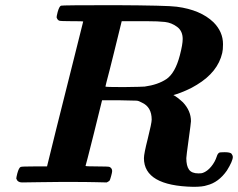

<svg xmlns="http://www.w3.org/2000/svg" viewBox="-20 -706 921 743"><path d="M162 -62Q163 -68 198 -208Q233 -348 267.5 -485Q302 -622 302 -623Q302 -624 258 -624Q214 -624 209 -626Q202 -629 199 -639Q199 -643 203 -659Q209 -681 216 -684Q220 -686 422 -686Q629 -685 664 -680Q756 -668 806 -620Q843 -583 843 -535Q843 -513 840 -501Q823 -427 742 -378Q723 -366 700 -356Q677 -346 664 -342L651 -338Q664 -332 688 -310Q719 -277 719 -237Q719 -231 710 -166Q701 -101 701 -94Q701 -64 711.5 -49.5Q722 -35 748 -35Q761 -35 765 -37Q782 -43 797 -61Q812 -79 819 -101Q822 -111 828 -115Q831 -117 849 -117Q871 -117 876 -111Q881 -104 881 -99Q881 -83 858 -46Q826 0 781 11Q765 17 728 17Q537 13 537 -94Q537 -111 552 -170Q567 -230 567 -243Q567 -292 529 -309Q517 -316 508 -316.5Q499 -317 441 -318H375L374 -314Q374 -312 343 -188.5Q312 -65 311 -64Q311 -62 355 -62Q400 -62 404 -60Q414 -55 414 -44Q414 -39 410 -24.5Q406 -10 404 -7Q401 -4 393 0L351 -1Q325 -2 221 -2Q183 -2 133.5 -1Q84 0 65 0Q48 0 43 -15Q43 -19 47 -35Q53 -57 60 -60Q64 -62 113 -62ZM687 -555Q687 -586 665.5 -602Q644 -618 618.5 -621Q593 -624 548 -624H513H451L420 -498Q413 -468 404.5 -436Q396 -404 392 -388L388 -371Q388 -369 458 -369Q533 -370 540 -371Q591 -378 624 -400Q658 -423 676 -492Q687 -534 687 -555Z"/></svg>

Font: MathJax_Math
Style: Bold Italic
Weight: 700
Version: Version 1.1